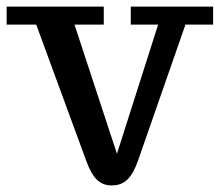

<svg xmlns="http://www.w3.org/2000/svg" viewBox="-27 -544 667 583"><path d="M310.1 19Q284.7 18.6 267.1 1.5Q249.5 -15.6 235.8 -53.2L83 -469.2H-6.8V-523.9H288.1V-469.2H199.2L328.1 -77.1L453.1 -469.2H370.1V-523.9H620.1V-469.2H536.1L392.1 -56.2Q377.9 -16.1 359.6 1.5Q341.3 19 313 19Z"/></svg>

Font: Trocchi
Style: Regular
Weight: 400
Designer: vernon adams
Version: Version 1.0; ttfautohint (v0.8) -l 6 -r 50 -G 100